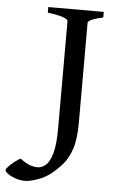

<svg xmlns="http://www.w3.org/2000/svg" viewBox="-161 -653 532 884"><g transform="rotate(5 105.0 -211.5)"><path d="M282.2 -589.4Q249 -582.5 230.7 -574.2Q212.4 -565.9 212.4 -559.1V-96.7Q212.4 -21 197.3 24.2Q182.1 69.3 158.4 96.4Q134.8 123.5 109.4 144Q83 165.5 47.1 178.5Q11.2 191.4 -12.2 191.4Q-35.2 191.4 -56.4 183.8Q-77.6 176.3 -91.3 166.3Q-105 156.2 -105 149.9Q-105 144 -92.5 131.3Q-80.1 118.7 -64.5 106.7Q-48.8 94.7 -39.6 91.3Q-12.7 111.3 5.4 117.7Q23.4 124 42.5 124Q59.6 124 77.4 109.6Q95.2 95.2 107.4 55.2Q119.6 15.1 119.6 -61.5V-559.1Q119.6 -564.9 102.1 -573Q84.5 -581.1 25.9 -589.4V-615.2H282.2Z"/></g></svg>

Font: Gentium Book Plus
Style: Regular
Weight: 400
Designer: Victor Gaultney, Annie Olsen, Iska Routamaa, Becca Hirsbrunner
Foundry: SIL International
Version: Version 6.101